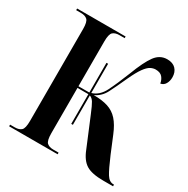

<svg xmlns="http://www.w3.org/2000/svg" viewBox="-163 -864 985 1008"><g transform="rotate(30 329.5 -360.0)"><path d="M24 0V-10H53Q78 -10 91.5 -22Q105 -34 105 -79V-636Q105 -680 91.5 -692Q78 -704 53 -704H24V-714H318V-704H286Q261 -704 247.5 -692Q234 -680 234 -636V-364H300V-544H310V-367Q354 -380 379 -430Q404 -480 434 -556Q467 -643 495.5 -681.5Q524 -720 568 -720Q602 -720 620 -701Q638 -682 638 -651Q638 -628 628 -611Q618 -594 599 -591Q596 -612 583 -627.5Q570 -643 542 -643Q527 -643 511.5 -635Q496 -627 477.5 -601.5Q459 -576 436 -526Q407 -462 386.5 -422Q366 -382 327 -364Q378 -364 413.5 -352.5Q449 -341 474 -313Q499 -285 519 -236L560 -137Q590 -66 607.5 -38Q625 -10 650 -10H654V0H595Q525 0 491 -21Q457 -42 436 -96L364 -269Q346 -313 335.5 -330Q325 -347 310 -352V-174H300V-354H234V-80Q234 -34 247.5 -22Q261 -10 286 -10H318V0Z"/></g></svg>

Font: Noto Serif Display Condensed
Style: Bold
Weight: 700
Width: 3
Designer: Monotype Design Team
Foundry: Monotype Imaging Inc.
Version: Version 2.009